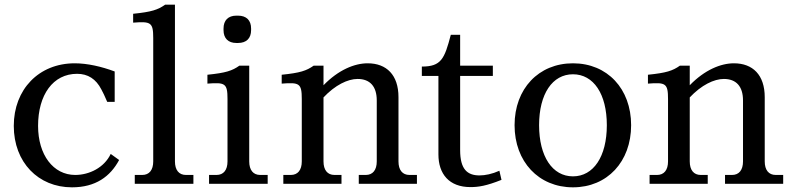

<svg xmlns="http://www.w3.org/2000/svg" viewBox="-20 -787 3388 822"><path d="M439 -351H471V-481C415 -502 354 -516 300 -516C146 -516 39 -404 39 -248C39 -92 144 15 288 15C389 15 452 -31 490 -102L454 -128C426 -69 362 -38 302 -38C208 -38 143 -124 143 -248C143 -381 207 -471 310 -471C356 -471 391 -449 414 -404C421 -391 428 -377 439 -351Z M729 -96V-767H687C656 -745 629 -736 550 -728V-690C626 -696 636 -691 636 -624V-96C636 -59 619 -38 589 -38H557V0H808V-38H776C746 -38 729 -59 729 -96Z M1047 -96V-506H1005C974 -484 947 -475 868 -467V-429C944 -435 954 -430 954 -363V-96C954 -59 937 -38 907 -38H875V0H1126V-38H1094C1064 -38 1047 -59 1047 -96ZM937 -658C937 -623 957 -603 992 -603H999C1035 -603 1055 -623 1055 -658V-665C1055 -700 1035 -720 999 -720H992C957 -720 937 -700 937 -665Z M1365 -96V-370C1415 -423 1469 -449 1511 -449C1564 -449 1593 -417 1593 -357V-96C1593 -59 1576 -38 1546 -38H1516V0H1765V-38H1733C1703 -38 1686 -59 1686 -96V-371C1686 -466 1635 -516 1554 -516C1498 -516 1429 -488 1365 -422V-506H1323C1292 -484 1265 -475 1186 -467V-429C1262 -435 1272 -430 1272 -363V-96C1272 -59 1255 -38 1225 -38H1193V0H1442V-38H1412C1382 -38 1365 -59 1365 -96Z M1786 -502V-462H1857V-126C1857 -42 1903 14 1994 14C2028 14 2062 9 2127 -17L2118 -56C2087 -42 2057 -36 2033 -36C1980 -36 1950 -63 1950 -144V-462H2090V-506H1950V-638H1910C1883 -535 1869 -502 1786 -502Z M2433 -32C2345 -32 2288 -117 2288 -251C2288 -385 2345 -469 2433 -469C2521 -469 2578 -385 2578 -251C2578 -117 2521 -32 2433 -32ZM2183 -251C2183 -95 2286 15 2433 15C2580 15 2682 -95 2682 -251C2682 -407 2580 -516 2433 -516C2286 -516 2183 -407 2183 -251Z M2933 -96V-370C2983 -423 3037 -449 3079 -449C3132 -449 3161 -417 3161 -357V-96C3161 -59 3144 -38 3114 -38H3084V0H3333V-38H3301C3271 -38 3254 -59 3254 -96V-371C3254 -466 3203 -516 3122 -516C3066 -516 2997 -488 2933 -422V-506H2891C2860 -484 2833 -475 2754 -467V-429C2830 -435 2840 -430 2840 -363V-96C2840 -59 2823 -38 2793 -38H2761V0H3010V-38H2980C2950 -38 2933 -59 2933 -96Z"/></svg>

Font: LT Superior Serif Medium
Style: Regular
Weight: 500
Designer: Daniel Lyons
Foundry: LyonsType
Version: Version 2.120;FEAKit 1.0